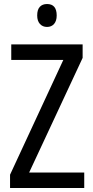

<svg xmlns="http://www.w3.org/2000/svg" viewBox="-20 -935 464 955"><path d="M399 0H30V-66L295 -637H36V-714H391V-647L125 -77H399ZM214 -915Q262 -915 262 -858Q262 -831 249 -816Q236 -801 214 -801Q192 -801 178.5 -816Q165 -831 165 -858Q165 -887 178 -901Q191 -915 214 -915Z"/></svg>

Font: Noto Sans Hebrew Condensed
Style: Regular
Weight: 400
Width: 3
Designer: Monotype Design Team
Foundry: Monotype Imaging Inc.
Version: Version 2.004; ttfautohint (v1.8.4.7-5d5b)